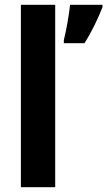

<svg xmlns="http://www.w3.org/2000/svg" viewBox="-20 -780 447 800"><path d="M210 0V-760H67V0ZM407 -750V-760H272C268 -719 255 -648 246 -613V-600H332C363 -649 389 -704 407 -750Z"/></svg>

Font: Noto Sans Devanagari SemiCondensed
Style: Bold
Weight: 700
Width: 4
Designer: Jelle Bosma - Monotype Design Team
Foundry: Monotype Imaging Inc.
Version: Version 2.004